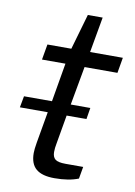

<svg xmlns="http://www.w3.org/2000/svg" viewBox="-80 -727 556 792"><g transform="rotate(10 198.0 -331.5)"><path d="M204.1 12.2Q152.3 12.2 127.2 -8.8Q102.1 -29.8 102.1 -75.2Q102.1 -90.8 106.9 -119.1L129.9 -251H13.2L22 -298.8H139.2L167 -460.9H68.8L80.1 -525.9H180.2L223.1 -674.8H285.2L258.8 -525.9H396L384.8 -460.9H247.1L217.8 -298.8H299.8L292 -251H209L188 -129.9Q184.1 -110.8 184.1 -94.2Q184.1 -73.2 195.8 -63.7Q207.5 -54.2 238.8 -54.2H313L304.2 -3.9Q264.2 12.2 204.1 12.2Z"/></g></svg>

Font: Archivo Expanded Light
Style: Italic
Weight: 300
Width: 7
Italic angle: -10°
Designer: Hector Gatti
Foundry: Omnibus-Type
Version: Version 2.001